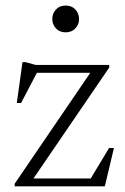

<svg xmlns="http://www.w3.org/2000/svg" viewBox="-20 -654 440 674"><path d="M31.5 0V-9L297 -398.5H109.5L54 -292.5H39L59 -436H69L105.5 -426H363.5V-417L97.5 -27.5H298.5L363 -134.5H380L348 0ZM210.5 -540.5Q189 -540.5 176.2 -554.5Q163.5 -568.5 163.5 -587Q163.5 -606.5 176.2 -620.5Q189 -634.5 210.5 -634.5Q232 -634.5 244.8 -620.5Q257.5 -606.5 257.5 -587Q257.5 -568.5 244.8 -554.5Q232 -540.5 210.5 -540.5Z"/></svg>

Font: Newsreader Text Light
Style: Regular
Weight: 300
Designer: Hugues Gentile
Foundry: Production Type
Version: Version 1.001